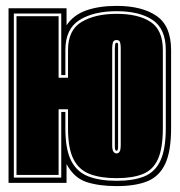

<svg xmlns="http://www.w3.org/2000/svg" viewBox="-20 -621 610 652"><path d="M376 11Q316 11 273.5 -3Q231 -17 206 -64V0H9V-593H206V-535Q229 -570 272.5 -585.5Q316 -601 376 -601Q462 -601 511.5 -567Q561 -533 561 -451V-186Q561 -107 541 -64.5Q521 -22 480.5 -5.5Q440 11 376 11ZM376 -7Q433 -7 470 -22Q507 -37 525 -76Q543 -115 543 -186V-451Q543 -523 498.5 -553Q454 -583 376 -583Q298 -583 250 -553Q202 -523 202 -451V-366H188V-575H27V-18H188V-241H202V-185Q202 -114 221.5 -75.5Q241 -37 280 -22Q319 -7 376 -7ZM376 -16Q322 -16 285 -30Q248 -44 229.5 -80.5Q211 -117 211 -185V-250H179V-27H36V-566H179V-357H211V-451Q211 -519 257 -546.5Q303 -574 376 -574Q450 -574 491.5 -546.5Q533 -519 533 -451V-186Q533 -118 516.5 -81Q500 -44 465 -30Q430 -16 376 -16ZM376 -100Q390 -100 390 -127V-458Q390 -468 388 -476.5Q386 -485 376 -485Q365 -485 363 -475.5Q361 -466 361 -458V-127Q361 -100 376 -100ZM376 -109Q370 -109 370 -123V-458Q370 -464 371 -470Q372 -476 376 -476Q381 -476 381 -469.5Q381 -463 381 -458V-123Q381 -109 376 -109Z"/></svg>

Font: Alumni Sans Collegiate One
Style: Regular
Weight: 400
Designer: Robert E. Leuschke
Foundry: Robert E. Leuschke
Version: Version 1.100